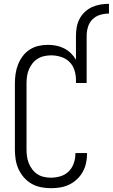

<svg xmlns="http://www.w3.org/2000/svg" viewBox="-20 -978 591 1006"><path d="M378 -790Q378 -813 382 -835.5Q386 -858 396.5 -878.5Q407 -899 424 -915Q441 -931 461.5 -940.5Q482 -950 505 -954Q528 -958 551 -958V-907Q527 -907 504 -900Q481 -893 464.5 -876.5Q448 -860 441 -837Q434 -814 434 -790ZM247 8Q221 8 195 3Q169 -2 146 -15Q123 -28 105.5 -48Q88 -68 77 -92Q66 -116 62 -142.5Q58 -169 58 -195V-540Q58 -565 61.5 -590Q65 -615 74 -638.5Q83 -662 98 -682.5Q113 -703 134 -717Q155 -731 179.5 -737Q204 -743 230 -743Q252 -743 273.5 -739Q295 -735 315 -725Q335 -715 351 -699.5Q367 -684 378 -665V-790H434V-543H378V-560Q378 -585 370 -610.5Q362 -636 343.5 -654Q325 -672 299.5 -680Q274 -688 248 -688Q230 -688 211.5 -684Q193 -680 177 -670Q161 -660 149.5 -645Q138 -630 131 -613Q124 -596 121.5 -577.5Q119 -559 119 -540V-195Q119 -176 121.5 -158Q124 -140 131 -122.5Q138 -105 149.5 -90Q161 -75 176.5 -65Q192 -55 210.5 -51Q229 -47 247 -47Q272 -47 297 -54.5Q322 -62 340 -80Q358 -98 366.5 -122.5Q375 -147 375 -172V-176H436V-171Q436 -146 430.5 -122Q425 -98 413 -76.5Q401 -55 382.5 -38Q364 -21 342 -10.5Q320 0 296 4Q272 8 247 8Z"/></svg>

Font: Iosevka Light
Style: Regular
Weight: 300
Monospace: yes
Designer: Belleve Invis
Foundry: Belleve Invis
Version: Version 32.5.0; ttfautohint (v1.8.4)